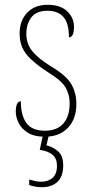

<svg xmlns="http://www.w3.org/2000/svg" viewBox="-20 -561 382 802"><path d="M168 10Q122 10 95.5 -7Q69 -24 57.5 -48Q46 -72 46 -94Q46 -138 67 -138Q67 -80 90 -47.5Q113 -15 168 -15Q218 -15 244.5 -45Q271 -75 271 -130Q271 -164 255 -193.5Q239 -223 184 -257Q138 -287 111.5 -311.5Q85 -336 73.5 -361.5Q62 -387 62 -421Q62 -475 93.5 -508Q125 -541 179 -541Q232 -541 260.5 -514Q289 -487 289 -449Q289 -405 268 -405Q268 -463 245.5 -489.5Q223 -516 178 -516Q132 -516 111 -488.5Q90 -461 90 -420Q90 -377 116 -346Q142 -315 194 -283Q258 -245 278.5 -208.5Q299 -172 299 -127Q299 -64 263.5 -27Q228 10 168 10ZM155 221Q128 221 102 212V189Q116 193 128 195.5Q140 198 152 198Q181 198 199.5 182Q218 166 218 131Q218 101 199.5 85.5Q181 70 146 65L162 -9H187L174 46Q200 52 222 70.5Q244 89 244 130Q244 176 220 198.5Q196 221 155 221Z"/></svg>

Font: Noto Serif Lao Condensed Thin
Style: Regular
Weight: 100
Width: 3
Designer: Monotype Design Team
Foundry: Monotype Imaging Inc.
Version: Version 2.003; ttfautohint (v1.8.4.7-5d5b)